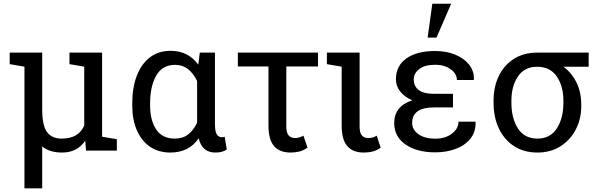

<svg xmlns="http://www.w3.org/2000/svg" viewBox="-20 -812 3238 1035"><path d="M111.8 203.1V-452.6L32.2 -466.3V-528.3H207.5V-224.6Q207.5 -132.3 234.4 -98.6Q261.2 -64.9 311 -64.9Q359.4 -64.9 389.2 -82.8Q418.9 -100.6 434.1 -135.3V-452.6L354.5 -466.3V-528.3H530.3V-75.2L609.9 -61.5V0H443.8L439.5 -53.2Q396 10.3 314.9 10.3Q245.6 10.3 207.5 -22.9V203.1Z M898.4 10.3Q834 10.3 787.8 -21.7Q741.7 -53.7 717.3 -110.8Q692.9 -168 692.9 -244.1V-254.4Q692.9 -339.4 717.3 -403.3Q741.7 -467.3 788.1 -502.7Q834.5 -538.1 899.4 -538.1Q948.2 -538.1 985.6 -518.8Q1022.9 -499.5 1048.8 -463.4L1057.1 -528.3H1138.7V-144.5Q1138.7 -103.5 1148.4 -87.9Q1158.2 -72.3 1175.8 -72.3Q1185.1 -72.3 1190.9 -75.2L1202.6 -6.3Q1188 3.4 1173.3 6.8Q1158.7 10.3 1140.6 10.3Q1106 10.3 1083.5 -8.1Q1061 -26.4 1050.8 -66.4Q998.5 10.3 898.4 10.3ZM922.9 -64.9Q965.3 -64.9 994.4 -87.4Q1023.4 -109.9 1042.5 -150.9V-375.5Q1022.9 -416 993.9 -439.2Q964.8 -462.4 923.8 -462.4Q855 -462.4 822 -404.3Q789.1 -346.2 789.1 -254.4V-244.1Q789.1 -163.6 821.8 -114.3Q854.5 -64.9 922.9 -64.9Z M1545.9 10.3Q1487.8 10.3 1457.5 -24.4Q1427.2 -59.1 1427.2 -136.2V-453.6H1262.2V-528.3H1694.3V-453.6H1523.4V-130.9Q1523.4 -95.2 1536.4 -81.5Q1549.3 -67.9 1571.3 -67.9Q1583 -67.9 1594.7 -71.5Q1606.4 -75.2 1615.7 -80.6L1637.7 -16.1Q1615.2 -0.5 1593.5 4.9Q1571.8 10.3 1545.9 10.3Z M1940.4 10.3Q1882.3 10.3 1852.1 -24.4Q1821.8 -59.1 1821.8 -136.2V-452.6L1742.2 -466.3V-528.3H1918.5V-130.9Q1918.5 -94.7 1931.2 -81.3Q1943.8 -67.9 1965.8 -67.9Q1990.7 -67.9 2010.7 -80.6L2032.2 -15.6Q2009.8 -0.5 1988.3 4.9Q1966.8 10.3 1940.4 10.3Z M2326.2 9.3Q2227.5 9.3 2166.3 -33Q2105 -75.2 2105 -148.9Q2105 -239.7 2203.1 -271.5Q2161.1 -288.6 2137.7 -318.4Q2114.3 -348.1 2114.3 -383.8Q2114.3 -457.5 2170.9 -497.3Q2227.5 -537.1 2326.2 -537.1Q2385.7 -537.1 2433.6 -517.6Q2481.4 -498 2508.8 -463.6Q2536.1 -429.2 2534.7 -383.8L2533.7 -380.9H2442.9Q2442.9 -415 2408.9 -439Q2375 -462.9 2326.2 -462.9Q2269.5 -462.9 2240 -439.7Q2210.4 -416.5 2210.4 -383.8Q2210.4 -347.7 2236.8 -326.9Q2263.2 -306.2 2319.3 -306.2H2421.9V-232.9H2319.3Q2201.7 -232.9 2201.7 -148.9Q2201.7 -113.3 2235.1 -88.9Q2268.6 -64.5 2326.2 -64.5Q2380.9 -64.5 2416.3 -91.8Q2451.7 -119.1 2451.7 -156.2H2542.5L2543.5 -153.3Q2544.9 -100.6 2515.6 -64.2Q2486.3 -27.8 2436.3 -9.3Q2386.2 9.3 2326.2 9.3ZM2285.2 -609.4 2310.5 -792H2412.1L2333 -609.4Z M2877 10.3Q2804.2 10.3 2751.2 -24.2Q2698.2 -58.6 2669.4 -119.1Q2640.6 -179.7 2640.6 -258.3V-269Q2640.6 -344.7 2669.2 -403.1Q2697.8 -461.4 2750.5 -494.9Q2803.2 -528.3 2876 -528.3H3153.3V-452.1H3018.1Q3064 -417 3088.6 -365.2Q3113.3 -313.5 3113.3 -250V-239.3Q3113.3 -170.9 3084 -114.3Q3054.7 -57.6 3001.7 -23.7Q2948.7 10.3 2877 10.3ZM2877 -64.9Q2945.8 -64.9 2981.4 -119.6Q3017.1 -174.3 3017.1 -258.3V-269Q3017.1 -347.7 2981.2 -399.9Q2945.3 -452.1 2875.5 -452.1Q2807.1 -452.1 2772 -399.9Q2736.8 -347.7 2736.8 -269V-258.3Q2736.8 -174.3 2772 -119.6Q2807.1 -64.9 2877 -64.9Z"/></svg>

Font: Roboto Slab
Style: Regular
Weight: 400
Designer: Google
Version: Version 2.000; ttfautohint (v1.8.1.43-b0c9)